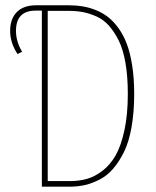

<svg xmlns="http://www.w3.org/2000/svg" viewBox="-20 -701 587 721"><path d="M237.8 -681.2Q265.6 -681.2 289.8 -677.2Q314 -673.3 339.4 -663.3Q364.7 -653.3 385.5 -637.2Q406.2 -621.1 425 -595.2Q443.8 -569.3 456.5 -535.4Q469.2 -501.5 476.6 -453.6Q483.9 -405.8 483.9 -348.1Q483.9 -279.8 474.1 -224.4Q464.4 -168.9 446.3 -131.8Q428.2 -94.7 405.5 -68.1Q382.8 -41.5 354.7 -27.1Q326.7 -12.7 299.6 -6.3Q272.5 0 242.2 0H137.2V-661.1H113.8Q40 -661.1 40 -585Q40 -544.9 63 -506.8L45.9 -498Q18.1 -540 18.1 -585Q18.1 -629.9 43 -655.5Q67.9 -681.2 116.2 -681.2ZM243.2 -21Q277.3 -21 306.6 -29.3Q335.9 -37.6 365 -59.8Q394 -82 414.3 -117.7Q434.6 -153.3 447.3 -212.2Q460 -271 460 -348.1Q460 -413.1 451.2 -464.4Q442.4 -515.6 425.8 -548.8Q409.2 -582 388.9 -604.7Q368.7 -627.4 342.3 -639.2Q315.9 -650.9 291.5 -655.5Q267.1 -660.2 237.8 -660.2H159.2V-21Z"/></svg>

Font: Fira Sans Compressed Thin
Style: Regular
Weight: 100
Width: 1
Designer: Carrois Corporate & Edenspiekermann AG
Foundry: Carrois Corporate GbR & Edenspiekermann AG
Version: Version 4.203;PS 004.203;hotconv 1.0.88;makeotf.lib2.5.64775